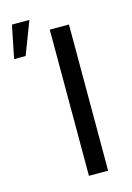

<svg xmlns="http://www.w3.org/2000/svg" viewBox="-176 -841 621 902"><g transform="rotate(-15 134.5 -390.0)"><path d="M234.4 -710.9H141.1V0H234.4ZM-56.6 -620.6H-0.5L60.5 -779.8H-24.4Z"/></g></svg>

Font: Bert Sans
Style: Regular
Weight: 400
Designer: Christian Robertson (Google), Cristiano Sobral
Foundry: Google, Cristiano Sobral
Version: Version 3.101